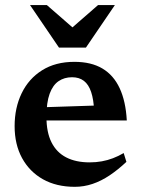

<svg xmlns="http://www.w3.org/2000/svg" viewBox="-20 -710 546 742"><path d="M267.5 -471Q332.5 -471 375.8 -445.2Q419 -419.5 442.5 -369Q466 -318.5 470 -244.5H130V-295L392 -303.5L344 -279.5Q342 -325.5 332.2 -354.5Q322.5 -383.5 304.2 -397.5Q286 -411.5 258.5 -411.5Q228.5 -411.5 206.2 -396.2Q184 -381 171.8 -347.5Q159.5 -314 159.5 -258Q159.5 -199 179 -160Q198.5 -121 235.8 -101.8Q273 -82.5 326.5 -82.5Q351 -82.5 373.2 -86.5Q395.5 -90.5 416.5 -98.5Q437.5 -106.5 458 -118.5L468.5 -84.5Q436 -54 403.5 -32.2Q371 -10.5 337.5 0.8Q304 12 269 12Q198 12 146 -17.2Q94 -46.5 65.2 -99.2Q36.5 -152 36.5 -222.5Q36.5 -293.5 63.8 -349.8Q91 -406 142.8 -438.5Q194.5 -471 267.5 -471ZM277.5 -589H242.5L359 -690.5H424L312 -526H208L96 -690.5H161Z"/></svg>

Font: Newsreader SemiBold
Style: Regular
Weight: 600
Designer: Hugues Gentile
Foundry: Production Type
Version: Version 1.003